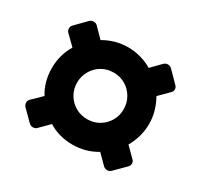

<svg xmlns="http://www.w3.org/2000/svg" viewBox="-114 -702 841 804"><g transform="rotate(30 306.5 -300.5)"><path d="M109 -52 58 -103Q51 -111 51 -121Q51 -131 58 -138L104 -183Q72 -235 72 -300Q72 -364 104 -417L58 -462Q51 -469 51 -479.5Q51 -490 58 -497L109 -549Q117 -556 127.5 -556Q138 -556 145 -549L190 -503Q215 -518 244.5 -526.5Q274 -535 307 -535Q338 -535 368 -526.5Q398 -518 423 -503L468 -549Q476 -556 486 -556Q496 -556 504 -549L555 -497Q563 -490 563 -479.5Q563 -469 555 -462L510 -417Q525 -391 533.5 -361.5Q542 -332 542 -300Q542 -268 533.5 -238.5Q525 -209 510 -183L555 -138Q563 -131 563 -121Q563 -111 555 -103L504 -52Q496 -45 486 -45Q476 -45 468 -52L423 -97Q370 -65 307 -65Q241 -65 190 -97L145 -52Q138 -45 127.5 -45Q117 -45 109 -52ZM307 -188Q338 -188 363.5 -203Q389 -218 404 -243.5Q419 -269 419 -300Q419 -331 404 -357Q389 -383 363.5 -398Q338 -413 307 -413Q275 -413 249.5 -398Q224 -383 209 -357Q194 -331 194 -300Q194 -269 209 -243.5Q224 -218 249.5 -203Q275 -188 307 -188Z"/></g></svg>

Font: Rubik
Style: Bold
Weight: 700
Designer: Hubert and Fischer
Foundry: Hubert and Fischer
Version: Version 2.300;gftools[0.9.30]